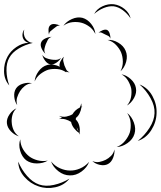

<svg xmlns="http://www.w3.org/2000/svg" viewBox="-36 -812 793 948"><path d="M429 -743Q442 -768 470 -781Q498 -794 526 -791Q555 -787 579 -767.5Q603 -748 609 -721Q593 -745 570.5 -761.5Q548 -778 525 -781Q502 -783 476 -772.5Q450 -762 429 -743ZM277 -685Q292 -706 319 -718Q346 -730 371 -724Q396 -717 414.5 -693.5Q433 -670 435 -644Q424 -667 404.5 -681Q385 -695 365 -700Q345 -705 321.5 -702.5Q298 -700 277 -685ZM206 -640Q203 -651 203.5 -666Q204 -681 213 -688Q221 -695 236 -693Q251 -691 261 -685Q250 -687 242.5 -681Q235 -675 228 -670Q221 -664 213.5 -658Q206 -652 206 -640ZM10 -390Q-15 -418 -16 -458.5Q-17 -499 1 -532Q16 -560 44.5 -579.5Q73 -599 105 -601Q89 -605 81 -617Q74 -628 75 -642Q76 -656 84 -666Q80 -654 82 -642.5Q84 -631 89 -623Q95 -614 104.5 -607.5Q114 -601 126 -600Q89 -592 56.5 -572.5Q24 -553 10 -527Q-5 -501 -4 -463Q-3 -425 10 -390ZM450 -650Q457 -657 470.5 -662.5Q484 -668 493 -664Q502 -659 506 -645Q510 -631 509 -621Q506 -631 498 -635Q490 -639 483 -642Q475 -646 467 -650Q459 -654 450 -650ZM188 -547Q177 -556 169.5 -572.5Q162 -589 167 -602Q172 -615 188.5 -622.5Q205 -630 219 -630Q206 -626 200 -615Q194 -604 190 -594Q186 -583 183.5 -571Q181 -559 188 -547ZM495 -615Q521 -617 547.5 -601.5Q574 -586 584 -562Q595 -537 587 -507.5Q579 -478 559 -460Q571 -484 570.5 -508.5Q570 -533 562 -553Q554 -572 537 -590Q520 -608 495 -615ZM265 -526Q258 -513 242.5 -502.5Q227 -492 213 -494Q198 -497 187 -512Q176 -527 173 -541Q181 -529 193 -524.5Q205 -520 217 -518Q228 -516 241 -516.5Q254 -517 265 -526ZM135 -410Q137 -436 154.5 -460Q172 -484 197 -491Q212 -495 228.5 -492.5Q245 -490 259 -482Q255 -494 262.5 -509Q270 -524 280 -532Q274 -521 276.5 -510Q279 -499 282 -489Q286 -479 291 -469Q296 -459 308 -455Q299 -455 289 -458Q290 -457 292 -454Q271 -469 247 -471Q223 -473 203 -468Q184 -462 164.5 -447.5Q145 -433 135 -410ZM564 -445Q588 -441 609.5 -421.5Q631 -402 635 -378Q640 -354 626 -328.5Q612 -303 591 -291Q607 -310 611 -332.5Q615 -355 612 -374Q608 -393 596.5 -413Q585 -433 564 -445ZM49 -293Q37 -309 34.5 -333.5Q32 -358 43 -375Q54 -392 78 -399Q102 -406 122 -401Q101 -399 86.5 -387.5Q72 -376 63 -362Q54 -348 48.5 -330.5Q43 -313 49 -293ZM653 -395Q694 -379 716.5 -338Q739 -297 737 -253Q736 -209 711 -169.5Q686 -130 644 -116Q678 -143 702 -180.5Q726 -218 727 -253Q729 -288 707.5 -327Q686 -366 653 -395ZM255 -224Q262 -228 270 -231Q262 -235 255 -240Q274 -233 291.5 -236.5Q309 -240 322 -248Q334 -269 358 -281Q363 -290 365 -302Q367 -293 366 -285Q368 -286 371 -286Q368 -284 366 -282Q364 -267 357 -252.5Q350 -238 339 -230Q338 -226 338 -222Q350 -211 355 -192.5Q360 -174 357 -156Q359 -155 361 -153L357 -155Q356 -151 355 -147Q355 -152 354 -156Q340 -165 329 -179.5Q318 -194 315 -210Q303 -218 287.5 -222.5Q272 -227 255 -224ZM57 -139Q36 -145 18 -163.5Q0 -182 -2 -204Q-4 -225 10.5 -246.5Q25 -268 45 -277Q30 -262 25 -242.5Q20 -223 22 -206Q23 -188 31 -170Q39 -152 57 -139ZM592 -254Q614 -237 625 -207Q636 -177 628 -151Q620 -124 593.5 -105.5Q567 -87 540 -86Q565 -96 581.5 -116.5Q598 -137 605 -158Q611 -179 609 -205Q607 -231 592 -254ZM342 -184Q345 -172 352 -162Q349 -174 342 -184ZM200 -19Q177 -5 146 -5Q115 -5 93 -21Q72 -38 63.5 -68Q55 -98 64 -124Q65 -97 77.5 -75.5Q90 -54 108 -40Q125 -27 149.5 -20.5Q174 -14 200 -19ZM529 -74Q531 -55 522.5 -33Q514 -11 497 -2Q480 7 457 2Q434 -3 420 -17Q438 -9 455 -12.5Q472 -16 486 -23Q500 -30 512.5 -42.5Q525 -55 529 -74ZM404 -13Q394 15 366.5 35Q339 55 309 54Q279 54 252.5 33.5Q226 13 216 -15Q235 8 260.5 19Q286 30 309 30Q333 31 359 20Q385 9 404 -13ZM307 70Q281 103 237.5 112.5Q194 122 154 108Q114 95 84.5 61.5Q55 28 54 -14Q70 25 97.5 56.5Q125 88 157 99Q189 110 230 101Q271 92 307 70Z"/></svg>

Font: Rubik Puddles
Style: Regular
Weight: 400
Designer: Hubert and Fischer, NaN
Foundry: Hubert and Fischer, NaN
Version: Version 2.200